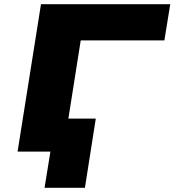

<svg xmlns="http://www.w3.org/2000/svg" viewBox="-20 -725 834 918"><path d="M193 173 221 0H82L106 -158H438L386 173ZM64 0 176 -705H794L766 -532H366L282 0Z"/></svg>

Font: Nunito Sans 7pt Expanded Black
Style: Italic
Weight: 900
Width: 7
Italic angle: -9°
Designer: Vernon Adams
Foundry: Vernon Adams
Version: Version 3.101;gftools[0.9.27]